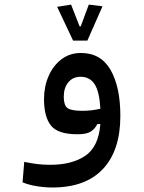

<svg xmlns="http://www.w3.org/2000/svg" viewBox="-20 -581 626 835"><path d="M208 234.4Q173.3 234.4 138.4 228.5Q103.5 222.7 78.1 211.9L85.4 123Q114.3 128.9 140.4 132.3Q166.5 135.7 199.2 135.7Q292.5 135.7 350.6 96.7Q408.7 57.6 416.5 -41.5H403.3Q392.6 -20 374.3 -8.5Q356 2.9 316.9 2.9Q231.4 2.9 201.4 -35.2Q171.4 -73.2 171.4 -149.9Q171.4 -204.1 191.2 -249.8Q210.9 -295.4 247.1 -323Q283.2 -350.6 332 -350.6Q418.5 -350.6 460.9 -276.9Q503.4 -203.1 503.4 -76.7Q503.4 72.8 428 153.6Q352.5 234.4 208 234.4ZM416.5 -107.9Q412.6 -182.1 391.6 -214.6Q370.6 -247.1 330.6 -247.1Q296.9 -247.1 277.1 -223.1Q257.3 -199.2 257.3 -160.2Q257.3 -123.5 273.2 -111.3Q289.1 -99.1 338.4 -99.1Q359.4 -99.1 377.7 -101.3Q396 -103.5 416.5 -107.9ZM297.9 -404.3 228.5 -551.3 289.1 -561 326.2 -466.3H331.1L366.2 -561L425.8 -553.7L359.9 -404.3Z"/></svg>

Font: Cascadia Code NF
Style: Regular
Weight: 400
Monospace: yes
Designer: Aaron Bell
Foundry: Saja Typeworks
Version: Version 2404.023; ttfautohint (v1.8.4)